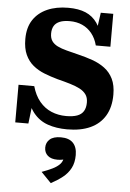

<svg xmlns="http://www.w3.org/2000/svg" viewBox="-68 -776 796 1180"><g transform="rotate(5 330.5 -186.5)"><path d="M349 -64Q390 -64 416.5 -73.5Q443 -83 456 -104Q469 -125 469 -158Q469 -188 455 -207.5Q441 -227 416 -240Q391 -253 356 -263.5Q321 -274 277 -285Q234 -297 194.5 -312.5Q155 -328 124.5 -353Q94 -378 76 -417Q58 -456 58 -514Q58 -585 89 -632Q120 -679 175.5 -703.5Q231 -728 305 -728Q369 -728 412.5 -709.5Q456 -691 483.5 -651.5Q511 -612 525 -546L487 -580L506 -715H583V-512H493Q482 -555 457.5 -585.5Q433 -616 398.5 -631.5Q364 -647 321 -647Q283 -647 259 -637Q235 -627 224 -608Q213 -589 213 -561Q213 -533 225.5 -515Q238 -497 261.5 -485.5Q285 -474 318 -465.5Q351 -457 391 -447Q437 -436 479.5 -421Q522 -406 555.5 -381Q589 -356 608 -317Q627 -278 627 -220Q627 -143 595.5 -90Q564 -37 505 -10Q446 17 362 17Q295 17 242 -1.5Q189 -20 153 -65Q117 -110 102 -188L141 -156L122 2H41V-230H138Q154 -173 185 -136Q216 -99 258 -81.5Q300 -64 349 -64ZM291 355 229 291Q265 278 294 264Q323 250 340 231.5Q357 213 358 186L373 196Q362 203 348 205.5Q334 208 319 208Q280 208 259 189.5Q238 171 238 140Q238 109 260.5 89Q283 69 329 69Q379 69 404 95Q429 121 429 170Q429 217 411.5 250.5Q394 284 363 308.5Q332 333 291 355Z"/></g></svg>

Font: Roboto Serif
Style: Bold
Weight: 700
Designer: Greg Gazdowicz
Foundry: Commercial Type
Version: Version 1.008